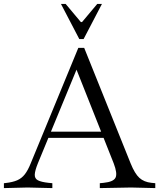

<svg xmlns="http://www.w3.org/2000/svg" viewBox="-35 -960 815 983"><path d="M-15 3V-22L-6 -23Q30 -27 53 -37Q76 -47 92 -67.5Q108 -88 122 -123L366 -715H396L634 -123Q655 -71 678.5 -49.5Q702 -28 740 -24L760 -22V3L636 0L476 3V-22L496 -24Q546 -29 556.5 -50.5Q567 -72 547 -124L345 -633H369L159 -124Q144 -87 143 -66.5Q142 -46 159 -37Q176 -28 213 -24L233 -22V3L106 0ZM208 -254 221 -286H489L501 -254ZM371 -760 277 -940H301L379 -847H385L463 -940H487L393 -760Z"/></svg>

Font: Baskervville SC
Style: Regular
Weight: 400
Designer: Alexis Faudot, Rémi Forte, Morgane Pierson, Rafael Ribas, Tanguy Vanlaeys, Rosalie Wagner, Thomas Huot-Marchand
Foundry: ANRT
Version: Version 1.100